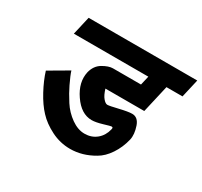

<svg xmlns="http://www.w3.org/2000/svg" viewBox="-138 -818 1082 1027"><g transform="rotate(30 403.5 -304.5)"><path d="M540 -177Q542 -185 540.5 -188Q539 -191 532 -191Q528 -191 488 -179Q448 -167 423 -167Q358 -167 309 -239Q261 -309 276 -377Q287 -422 322 -443Q358 -464 384 -464H557L570 -520H110L136 -633H807L781 -520H682L643 -350H403Q414 -314 428 -298Q443 -280 455 -280Q468 -280 517 -292Q571 -305 595 -305Q631 -305 646 -262Q662 -215 654 -180Q641 -126 612 -82.5Q583 -39 546 -18Q475 24 400 24Q338 24 282.5 -4Q227 -32 192 -70Q157 -107 126 -164.5Q95 -222 79 -274L197 -343Q204 -319 228 -269Q245 -233 275 -186Q302 -144 344 -114Q385 -85 426 -85Q469 -85 499.5 -110Q530 -135 540 -177Z"/></g></svg>

Font: Miedinger
Style: Bold-Italic
Weight: 700
Italic angle: -13°
Version: Version 001.000